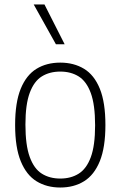

<svg xmlns="http://www.w3.org/2000/svg" viewBox="-20 -828 538 857"><path d="M249 9Q188.5 9 143.2 -18.8Q98 -46.5 72.8 -108Q47.5 -169.5 47.5 -270Q47.5 -370.5 72.5 -431.8Q97.5 -493 142.8 -520.8Q188 -548.5 249 -548.5Q309.5 -548.5 355 -521Q400.5 -493.5 425.5 -432.2Q450.5 -371 450.5 -270Q450.5 -170 425.5 -108.5Q400.5 -47 355.2 -19Q310 9 249 9ZM249 -31Q296.5 -31 331.2 -52.8Q366 -74.5 385.2 -126.2Q404.5 -178 404.5 -268.5Q404.5 -360.5 385.2 -412.8Q366 -465 331.2 -486.8Q296.5 -508.5 249 -508.5Q201.5 -508.5 166.8 -487Q132 -465.5 112.8 -413.8Q93.5 -362 93.5 -272Q93.5 -180 112.8 -127.2Q132 -74.5 166.8 -52.8Q201.5 -31 249 -31ZM229.5 -630.5 130.5 -808H178.5L268.5 -630.5Z"/></svg>

Font: Encode Sans SmCnd XLt
Style: Regular
Weight: 200
Width: 4
Designer: Multiple Designers
Foundry: Impallari Type
Version: Version 3.002; ttfautohint (v1.8.3) -l 8 -r 50 -G 200 -x 14 